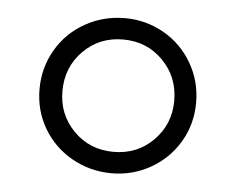

<svg xmlns="http://www.w3.org/2000/svg" viewBox="-36 -825 538 437"><g transform="rotate(5 233.0 -607.0)"><path d="M53.3 -606.7Q53.3 -655.6 77.2 -696.7Q101.1 -737.8 142.8 -761.1Q184.4 -784.4 233.3 -784.4Q281.1 -784.4 322.2 -761.1Q363.3 -737.8 387.2 -696.7Q411.1 -655.6 411.1 -606.7Q411.1 -557.8 387.2 -517.2Q363.3 -476.7 322.2 -453.3Q281.1 -430 233.3 -430Q184.4 -430 142.8 -453.3Q101.1 -476.7 77.2 -517.2Q53.3 -557.8 53.3 -606.7ZM361.1 -606.7Q361.1 -661.1 324.4 -698.3Q287.8 -735.6 233.3 -735.6Q178.9 -735.6 142.2 -698.3Q105.6 -661.1 105.6 -606.7Q105.6 -553.3 142.2 -516.1Q178.9 -478.9 233.3 -478.9Q287.8 -478.9 324.4 -516.1Q361.1 -553.3 361.1 -606.7Z"/></g></svg>

Font: Paperlogy 4 Regular
Style: Regular
Weight: 400
Designer: redesigned by Lee Juim, glyphs from Gmarket Sans & Montserrat
Foundry: PT&
Version: Version 1.001